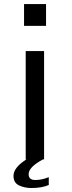

<svg xmlns="http://www.w3.org/2000/svg" viewBox="-20 -820 360 959"><path d="M100.1 -690.9V-799.8H210V-690.9ZM137.2 119.1Q102.5 119.1 75 106Q47.4 92.8 47.4 58.6Q47.4 17.1 111.8 -23.9H108.4V-564.9H200.2V-23.9H194.8Q123 14.6 123 49.8Q123 79.1 156.2 79.1Q189 79.1 223.6 64.9V104Q189 119.1 137.2 119.1Z"/></svg>

Font: BIZ UDPGothic
Style: Regular
Weight: 400
Designer: TypeBank Co., Ltd.
Foundry: Morisawa Inc.
Version: Version 1.051